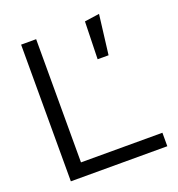

<svg xmlns="http://www.w3.org/2000/svg" viewBox="-129 -818 857 924"><g transform="rotate(-20 299.5 -355.5)"><path d="M77 0V-700H154V-69H571V0ZM399 -508 404 -700 480 -711 455 -508Z"/></g></svg>

Font: Red Hat Display VF
Style: Regular
Weight: 300
Designer: Pentagram, MCKL
Foundry: Pentagram, MCKL
Version: Version 1.023